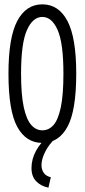

<svg xmlns="http://www.w3.org/2000/svg" viewBox="-20 -647 390 884"><path d="M175 11Q100 11 59.5 -63Q19 -137 19 -308Q19 -474 59.5 -550.5Q100 -627 175 -627Q250 -627 290.5 -550.5Q331 -474 331 -308Q331 -137 290.5 -63Q250 11 175 11ZM175 -47Q205 -47 226.5 -71.5Q248 -96 260 -153Q272 -210 272 -308Q272 -448 245.5 -508.5Q219 -569 175 -569Q131 -569 104 -508.5Q77 -448 77 -308Q77 -210 89.5 -153Q102 -96 124 -71.5Q146 -47 175 -47ZM214 169 203 217Q168 210 146.5 187.5Q125 165 125 127Q125 44 209 -27L235 -10Q205 18 188 52Q171 86 171 113Q171 134 181.5 149Q192 164 214 169Z"/></svg>

Font: Inconsolata ExtraCondensed
Style: Regular
Weight: 400
Width: 2
Monospace: yes
Designer: Raph Levien, Cyreal, Brenton Simpson
Foundry: Raph Levien, Cyreal, Google
Version: Version 3.001; ttfautohint (v1.8.2.53-6de2)